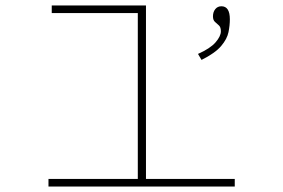

<svg xmlns="http://www.w3.org/2000/svg" viewBox="-20 -685 1040 705"><path d="M158 0V-28H486V-637H170V-665H516V-28H842V0ZM720 -465 707 -487Q752 -507 771.5 -529.5Q791 -552 791 -570Q791 -585 784 -591.5Q777 -598 769.5 -604.5Q762 -611 762 -625Q762 -641 770.5 -651.5Q779 -662 793 -662Q824 -662 824 -614Q824 -592 819 -567Q814 -542 792 -516Q770 -490 720 -465Z"/></svg>

Font: Inconsolata UltraExpanded ExtraLight
Style: Regular
Weight: 200
Width: 9
Monospace: yes
Designer: Raph Levien, Cyreal, Brenton Simpson
Foundry: Raph Levien, Cyreal, Google
Version: Version 3.001; ttfautohint (v1.8.2.53-6de2)